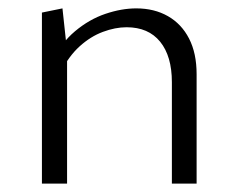

<svg xmlns="http://www.w3.org/2000/svg" viewBox="-20 -438 569 458"><path d="M390 0V-242Q390 -304 362 -338.5Q334 -373 282 -373Q255 -373 225.5 -362Q196 -351 170 -327.5Q144 -304 125 -266L103 -289Q125 -335 159 -363.5Q193 -392 231.5 -405Q270 -418 305 -418Q348 -418 380.5 -399.5Q413 -381 431 -346Q449 -311 449 -261V0ZM80 0V-408L129 -418L140 -316V0Z"/></svg>

Font: Ysabeau Office Light
Style: Regular
Weight: 300
Designer: Christian Thalmann (Catharsis Fonts)
Version: Version 2.001;gftools[0.9.30]; featfreeze: tnum,lnum,ss02